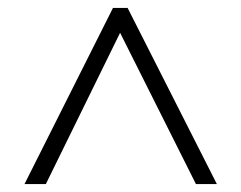

<svg xmlns="http://www.w3.org/2000/svg" viewBox="-20 -739 611 486"><path d="M42 -273 266 -719H303L529 -273H476L284 -656L96 -273Z"/></svg>

Font: Noto Sans Khmer Light
Style: Regular
Weight: 300
Version: Version 2.003